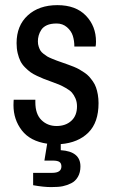

<svg xmlns="http://www.w3.org/2000/svg" viewBox="-20 -555 446 755"><path d="M357.5 -391.4Q357.5 -378.8 355.8 -371.9H272.4Q272.4 -394.9 266.3 -414.2Q260.2 -433.5 243.3 -448.1Q226.3 -462.6 202.9 -462.6Q179.4 -462.6 164.6 -455.9Q149.9 -449.2 142.5 -437.9Q135.1 -426.6 132.1 -415.3Q129 -404 129 -392.5Q129 -381 132.1 -371.9Q135.1 -362.7 138.8 -356.4Q142.5 -350.1 151.2 -343.4Q159.9 -336.7 165.5 -333.2Q171.2 -329.7 184.2 -324.3Q197.2 -318.9 203.3 -316.7Q209.4 -314.5 224.2 -309.3Q238.9 -304.1 247.6 -301Q256.3 -298 269.8 -292.6Q283.2 -287.1 291.9 -282.1Q300.6 -277.2 311.9 -269.5Q323.2 -261.9 330.4 -253.9Q337.5 -245.9 345.4 -234.8Q353.2 -223.7 357.5 -211.3Q361.9 -199 364.7 -183.1Q367.5 -167.2 367.5 -149.4Q367.5 -73.4 327.5 -33.7Q287.6 6.1 218.9 11.7V35.6Q296.3 40.4 296.3 99.5Q296.3 123.4 286.3 140.5Q276.3 157.7 259.8 165.7Q243.3 173.8 227 177.2Q210.7 180.7 180.9 180.7Q151.2 180.7 110.3 173.3V124.7H185.1Q221.5 124.7 221.5 99.5Q221.5 87.3 213.9 81.9Q206.3 76.5 187.7 76.5H154.6L165.5 10Q99 0.4 66 -42.1Q33 -84.7 33 -141.6Q33 -147.7 33.4 -155.1Q33.9 -162.5 33.9 -162.9H119V-152.9Q119 -106.4 142.9 -83Q166.8 -59.5 202.4 -59.5Q238.1 -59.5 260.4 -79.9Q282.8 -100.3 282.8 -136.8Q282.8 -154.2 276.7 -168.1Q270.6 -182 262.8 -190.9Q255 -199.8 238.9 -208.9Q222.8 -218.1 212.2 -222.4Q201.6 -226.8 181.8 -233.9Q162 -241.1 152 -245Q142.1 -248.9 125.8 -256.5Q109.5 -264.1 99.7 -271.3Q89.9 -278.5 78.4 -290Q66.9 -301.5 60.4 -314.5Q53.9 -327.5 49.5 -345.8Q45.2 -364 45.2 -385.3Q45.2 -454.4 89.3 -494.6Q133.4 -534.8 205.7 -534.8Q278 -534.8 317.8 -493.5Q357.5 -452.2 357.5 -391.4Z"/></svg>

Font: Puralecka Narrow
Style: Regular
Weight: 400
Designer: Hector Gatti, Marcela Romero, Pablo Cosgaya and Nicolas Silva
Version: Version 1.004;PS 001.004;hotconv 1.0.70;makeotf.lib2.5.58329